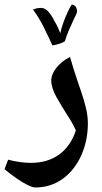

<svg xmlns="http://www.w3.org/2000/svg" viewBox="-54 -635 451 850"><path d="M102 195Q91 195 70 185Q49 175 22 156.5Q-5 138 -34 114L-18 72Q9 79 34.5 82.5Q60 86 83 86Q157 86 208 49Q259 12 282 -58Q275 -73 266.5 -88.5Q258 -104 248 -119Q219 -164 196 -205Q173 -246 173 -278Q173 -307 196 -335.5Q219 -364 256 -383Q262 -362 270.5 -334Q279 -306 288.5 -278.5Q298 -251 305 -230Q318 -193 326.5 -157Q335 -121 335 -89Q335 -11 305 54.5Q275 120 222 158Q169 195 102 195ZM178 -434Q159 -476 139 -516Q119 -556 92 -593L108 -598Q113 -599 118.5 -599.5Q124 -600 128 -600Q145 -600 160 -583.5Q175 -567 188 -540Q196 -527 202 -514Q208 -501 213 -488Q217 -509 226.5 -535Q236 -561 246.5 -583.5Q257 -606 264 -615Q273 -614 280 -606.5Q287 -599 287 -583Q287 -577 272 -548Q261 -525 251 -501.5Q241 -478 233 -452Q214 -440 178 -434Z"/></svg>

Font: Noto Naskh Arabic
Style: Bold
Weight: 700
Designer: Monotype Design Team, David Williams, Mohamad Dakak and Nizar Qandah
Foundry: Monotype Imaging Inc.
Version: Version 2.016